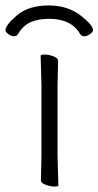

<svg xmlns="http://www.w3.org/2000/svg" viewBox="-50 -679 361 704"><path d="M16 -554Q11 -546 1 -546Q-9 -546 -19.5 -554Q-30 -562 -30 -568Q-30 -587 12.5 -623Q55 -659 128.5 -659Q202 -659 251 -618Q291 -586 291 -568Q291 -562 280 -554Q269 -546 259 -546Q249 -546 244 -554Q212 -610 130 -610Q91 -610 63 -598Q35 -586 16 -554ZM164 1Q164 5 149.5 5Q135 5 117.5 -1.5Q100 -8 100 -17L102 -105V-368L99 -475Q99 -479 114 -479Q129 -479 146 -472.5Q163 -466 163 -457L161 -368V-105Z"/></svg>

Font: LXGW WenKai TC Light
Style: Regular
Weight: 300
Designer: LXGW / Fontworks Inc.
Foundry: LXGW / Fontworks Inc.
Version: Version 1.330